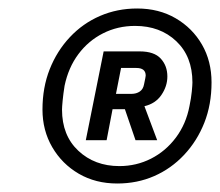

<svg xmlns="http://www.w3.org/2000/svg" viewBox="-20 -730 518 452"><path d="M256 -298Q205 -298 165.5 -321Q126 -344 103 -383.5Q80 -423 80 -472Q80 -524 97 -567Q114 -610 144.5 -642.5Q175 -675 215.5 -692.5Q256 -710 303 -710Q354 -710 393.5 -687Q433 -664 455.5 -625Q478 -586 478 -536Q478 -484 461 -441Q444 -398 413.5 -365.5Q383 -333 343 -315.5Q303 -298 256 -298ZM261 -339Q301 -339 335.5 -356.5Q370 -374 394 -406Q418 -438 426 -480Q430 -499 431.5 -514.5Q433 -530 433 -536Q433 -597 395 -633Q357 -669 298 -669Q257 -669 222.5 -651.5Q188 -634 164.5 -602.5Q141 -571 132 -528Q129 -509 127.5 -493.5Q126 -478 126 -472Q126 -411 164.5 -375Q203 -339 261 -339ZM245 -473 231 -400H182L224 -609H309Q343 -609 358.5 -592Q374 -575 374 -550Q374 -527 360 -506.5Q346 -486 320 -480L350 -400H299L274 -473ZM253 -509H289Q301 -509 309 -514.5Q317 -520 319 -531Q321 -541 322 -545.5Q323 -550 323 -552Q323 -570 301 -570H265Z"/></svg>

Font: IBM Plex Sans Medium
Style: Italic
Weight: 500
Italic angle: -11.31°
Designer: Mike Abbink, Paul van der Laan, Pieter van Rosmalen
Foundry: Bold Monday
Version: Version 3.201